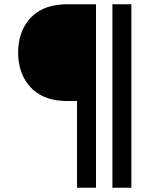

<svg xmlns="http://www.w3.org/2000/svg" viewBox="-20 -740 702 901"><path d="M341.5 141H430.5V-720H296C286.5 -720 266 -719.5 243 -716C126.5 -698.5 65 -606.5 65 -493C65 -378.5 128 -287.5 243 -270C266 -266.5 287 -266 296 -266H341.5ZM507.5 141H596.5V-720H507.5Z"/></svg>

Font: Eudonet Medium
Style: Regular
Weight: 500
Designer: Mikhail Sharanda
Foundry: Mikhail Sharanda
Version: Version 4.503;Glyphs 3.1.2 (3151)